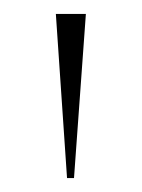

<svg xmlns="http://www.w3.org/2000/svg" viewBox="-20 -728 203 275"><path d="M76 -473 60 -708H103L86 -473Z"/></svg>

Font: Kalnia Light
Style: Regular
Weight: 300
Designer: Frida Medrano
Foundry: Frida Medrano
Version: Version 1.105